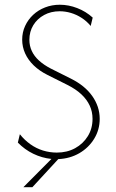

<svg xmlns="http://www.w3.org/2000/svg" viewBox="-20 -653 484 798"><path d="M77.1 125 193.8 7.6Q154.2 3.5 118.4 -13.9Q82.6 -31.2 54.2 -60.4L62.5 -95.1Q81.9 -70.8 106.2 -53.5Q130.6 -36.1 158.7 -27.4Q186.8 -18.8 216 -18.8Q259 -18.8 292.4 -37.2Q325.7 -55.6 345.1 -87.2Q364.6 -118.8 364.6 -159Q364.6 -188.9 352.8 -214.2Q341 -239.6 318.1 -261.1Q295.1 -282.6 260.4 -300L177.1 -341.7Q143.8 -358.3 120.1 -381.2Q96.5 -404.2 84.4 -431.2Q72.2 -458.3 72.2 -488.2Q72.2 -518.8 84.4 -545.1Q96.5 -571.5 117.7 -591.3Q138.9 -611.1 167.4 -622.2Q195.8 -633.3 228.5 -633.3Q265.3 -633.3 301 -619.4Q336.8 -605.6 365.3 -579.9L356.9 -545.1Q340.3 -565.3 319.1 -578.8Q297.9 -592.4 274.7 -599.3Q251.4 -606.2 227.8 -606.2Q191.7 -606.2 163.2 -590.6Q134.7 -575 118.4 -548.3Q102.1 -521.5 102.1 -487.5Q102.1 -462.5 112.2 -441Q122.2 -419.4 142 -401.4Q161.8 -383.3 191 -368.1L274.3 -326.4Q303.5 -311.8 325.7 -293.8Q347.9 -275.7 363.2 -254.2Q378.5 -232.6 386.5 -208.7Q394.4 -184.7 394.4 -159Q394.4 -113.9 371.5 -76.4Q348.6 -38.9 309.7 -16.3Q270.8 6.2 222.2 8.3L114.6 125Z"/></svg>

Font: Afacad Flux Thin
Style: Regular
Weight: 250
Designer: Kristian Moeller
Foundry: Dicotype
Version: Version 1.100